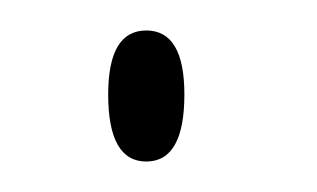

<svg xmlns="http://www.w3.org/2000/svg" viewBox="-20 -100 208 126"><path d="M76 6Q51 6 51 -38Q51 -80 76 -80Q101 -80 101 -38Q101 6 76 6Z"/></svg>

Font: Noto Serif Display ExtraCondensed ExtraLight
Style: Regular
Weight: 200
Width: 2
Designer: Monotype Design Team
Foundry: Monotype Imaging Inc.
Version: Version 2.009